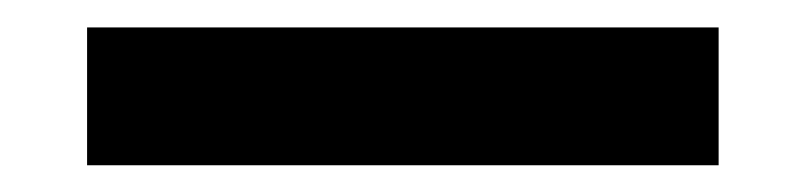

<svg xmlns="http://www.w3.org/2000/svg" viewBox="-20 -20 588 140"><path d="M43.5 100.5V0H504V100.5Z"/></svg>

Font: Encode Sans Semi Condensed SmBd
Style: Regular
Weight: 600
Width: 4
Designer: Multiple Designers
Foundry: Impallari Type
Version: Version 2.000